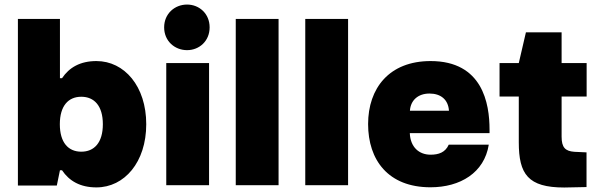

<svg xmlns="http://www.w3.org/2000/svg" viewBox="-20 -813 2622 843"><path d="M58.6 -730V1.5H229.5L243.2 -65.4H252.4C283.7 -18.6 332 9.8 403.3 9.8C526.4 9.8 622.1 -101.1 622.1 -267.6C622.1 -434.1 526.4 -544.9 403.3 -544.9C332 -544.9 283.7 -516.6 252.4 -469.7H243.2V-730ZM242.7 -267.6C242.7 -348.6 280.3 -388.2 336.9 -388.2C393.6 -388.2 431.6 -348.6 431.6 -267.6C431.6 -186.5 393.6 -147 336.9 -147C280.3 -147 242.7 -186.5 242.7 -267.6Z M710 -536.1V0H897.9V-536.1ZM700.7 -692.9C700.7 -632.8 747.1 -592.8 801.3 -592.8C855 -592.8 900.4 -632.8 900.4 -692.9C900.4 -752.9 855 -793 801.3 -793C747.1 -793 700.7 -752.9 700.7 -692.9Z M1015.1 -730V0H1203.1V-730Z M1320.3 -730V0H1508.3V-730Z M1870.1 9.3C2001 9.3 2106.4 -54.7 2126 -177.7H1950.2C1935.1 -143.6 1905.8 -133.8 1870.6 -133.8C1819.3 -133.8 1781.7 -167.5 1779.3 -228.5H2129.4V-244.1C2129.4 -358.9 2098.6 -544.9 1870.6 -544.9C1689 -544.9 1596.2 -425.8 1596.2 -268.1C1596.2 -110.8 1684.1 9.3 1870.1 9.3ZM1779.8 -326.7C1782.7 -373 1815.9 -402.3 1865.7 -402.3C1915.5 -402.3 1948.2 -375.5 1951.2 -326.7Z M2457.5 10.3 2555.2 8.3V-144L2501.5 -146.5C2461.9 -149.4 2445.8 -165.5 2445.8 -212.9V-389.2H2555.7V-536.1H2445.8V-670.9H2289.1L2257.8 -536.1H2173.3V-389.2H2257.8V-188C2257.8 -48.3 2298.3 10.3 2457.5 10.3Z"/></svg>

Font: Wand UI Pro Black
Style: Regular
Weight: 900
Designer: Andreas Faust
Version: Version 1.003;FEAKit 1.0